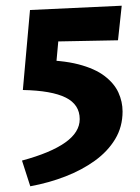

<svg xmlns="http://www.w3.org/2000/svg" viewBox="-20 -502 489 672"><path d="M107 -292Q196 -292 254 -277Q312 -262 346 -236Q380 -210 394.5 -178Q409 -146 409 -112Q409 -58 383 -15Q357 28 312 60.5Q267 93 209 115.5Q151 138 86 150L57 60Q157 33 208 -3Q259 -39 259 -85Q259 -136 210 -160.5Q161 -185 60 -187L85 -467L406 -482L393 -361L132 -356L188 -401L173 -237Z"/></svg>

Font: Ysabeau SC ExtraBold
Style: Regular
Weight: 800
Designer: Christian Thalmann (Catharsis Fonts)
Version: Version 2.001;gftools[0.9.30]; featfreeze: smcp